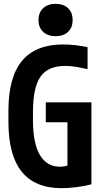

<svg xmlns="http://www.w3.org/2000/svg" viewBox="-20 -972 540 1002"><path d="M301 10Q24 10 24 -335V-395Q24 -569 95 -654.5Q166 -740 310 -740Q343 -740 375 -736Q407 -732 437 -726V-611Q407 -618 377.5 -623Q348 -628 320 -628Q231 -628 191.5 -572Q152 -516 152 -386V-344Q152 -225 188 -163.5Q224 -102 293 -102Q314 -102 334 -108.5Q354 -115 376 -130L332 -63V-334H219V-438H457V-10Q423 -1 380.5 4.5Q338 10 301 10ZM270 -783Q230 -783 205.5 -805.5Q181 -828 181 -867Q181 -907 205.5 -929.5Q230 -952 270 -952Q311 -952 335 -929.5Q359 -907 359 -867Q359 -828 335 -805.5Q311 -783 270 -783Z"/></svg>

Font: M PLUS Code Latin SemiBold
Style: Regular
Weight: 600
Designer: Coji Morishita
Foundry: UNDERFOREST DESIGN
Version: Version 1.002; ttfautohint (v1.8.3)